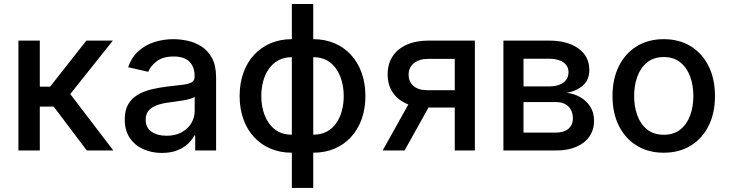

<svg xmlns="http://www.w3.org/2000/svg" viewBox="-20 -747 3616 953"><path d="M71.4 0V-545.5H177.6V-316.8H228.7L408.7 -545.5H540.1L328.8 -280.2L542.6 0H410.9L246.4 -218H177.6V0Z M783.4 12.1Q731.5 12.1 689.6 -7.3Q647.7 -26.6 623.4 -63.6Q599.1 -100.5 599.1 -154.1Q599.1 -200.3 616.8 -230.1Q634.6 -259.9 664.8 -277.3Q695 -294.7 732.2 -303.6Q769.5 -312.5 808.2 -317.1Q857.2 -322.8 887.8 -326.5Q918.3 -330.3 932.2 -338.8Q946 -347.3 946 -366.5V-369Q946 -415.5 919.9 -441.1Q893.8 -466.6 842.3 -466.6Q788.7 -466.6 758 -443Q727.3 -419.4 715.6 -390.6L615.8 -413.4Q633.5 -463.1 667.8 -493.8Q702.1 -524.5 746.8 -538.5Q791.5 -552.6 840.9 -552.6Q873.6 -552.6 910.3 -544.9Q947.1 -537.3 979.2 -517Q1011.4 -496.8 1032 -459.3Q1052.6 -421.9 1052.6 -362.2V0H948.9V-74.6H944.6Q934.3 -54 913.7 -34.1Q893.1 -14.2 860.8 -1.1Q828.5 12.1 783.4 12.1ZM806.5 -73.2Q850.5 -73.2 881.9 -90.6Q913.4 -108 929.9 -136.2Q946.4 -164.4 946.4 -196.7V-267Q940.7 -261.4 924.5 -256.6Q908.4 -251.8 887.8 -248.4Q867.2 -245 847.7 -242.4Q828.1 -239.7 815 -237.9Q784.1 -234 758.7 -224.8Q733.3 -215.6 718.2 -198.3Q703.1 -181.1 703.1 -152.7Q703.1 -113.3 732.2 -93.2Q761.4 -73.2 806.5 -73.2Z M1428.6 185.7V-727.3H1534.8V185.7ZM1428.6 11Q1370.7 11 1323.2 -9.1Q1275.6 -29.1 1241.1 -66.4Q1206.7 -103.7 1188 -155.5Q1169.4 -207.4 1169.4 -270.2Q1169.4 -333.8 1188 -385.7Q1206.7 -437.5 1241.1 -474.8Q1275.6 -512.1 1323.2 -532.3Q1370.7 -552.6 1428.6 -552.6H1454.9V11ZM1428.6 -78.5H1443.5V-463.1H1428.6Q1390.3 -463.1 1361.9 -447.6Q1333.5 -432.2 1314.6 -405.4Q1295.8 -378.6 1286.4 -343.8Q1277 -308.9 1277 -270.2Q1277 -218.4 1293.7 -174.9Q1310.4 -131.4 1344.1 -104.9Q1377.8 -78.5 1428.6 -78.5ZM1534.8 11H1508.2V-552.6H1534.8Q1592.7 -552.6 1640.3 -532.3Q1687.9 -512.1 1722.1 -474.8Q1756.4 -437.5 1775 -385.7Q1793.7 -333.8 1793.7 -270.2Q1793.7 -207.4 1775 -155.5Q1756.4 -103.7 1722.1 -66.4Q1687.9 -29.1 1640.3 -9.1Q1592.7 11 1534.8 11ZM1534.8 -78.5Q1573.2 -78.5 1601.6 -93.6Q1630 -108.7 1648.8 -135.5Q1667.6 -162.3 1676.8 -196.9Q1686.1 -231.5 1686.1 -270.2Q1686.1 -321.7 1669.6 -365.6Q1653.1 -409.4 1619.3 -436.3Q1585.6 -463.1 1534.8 -463.1H1519.5V-78.5Z M2237.2 0V-454.9H2106.5Q2060 -454.9 2034.1 -433.2Q2008.2 -411.6 2008.2 -376.4Q2008.2 -341.6 2032.1 -320.5Q2056.1 -299.4 2099.4 -299.4H2268.1V-213.4H2099.4Q2039.1 -213.4 1995.2 -233.5Q1951.3 -253.6 1927.7 -290.5Q1904.1 -327.4 1904.1 -377.8Q1904.1 -429.3 1928.4 -466.8Q1952.8 -504.3 1998.4 -524.9Q2044 -545.5 2106.5 -545.5H2337V0ZM1879.3 0 2033 -275.6H2141.7L1987.9 0Z M2478.7 0V-545.5H2704.9Q2797.2 -545.5 2851.2 -506.2Q2905.2 -467 2905.2 -399.9Q2905.2 -351.9 2874.6 -323.9Q2844.1 -295.8 2793.7 -286.2Q2830.3 -282 2860.8 -264.4Q2891.3 -246.8 2910 -217.3Q2928.6 -187.9 2928.6 -147Q2928.6 -103.7 2906.2 -70.5Q2883.9 -37.3 2841.4 -18.6Q2799 0 2739.3 0ZM2578.5 -88.8H2739.3Q2778.8 -88.8 2801.1 -107.6Q2823.5 -126.4 2823.5 -158.7Q2823.5 -196.7 2801.1 -218.6Q2778.8 -240.4 2739.3 -240.4H2578.5ZM2578.5 -318.2H2706Q2735.8 -318.2 2757.3 -326.7Q2778.8 -335.2 2790.3 -351Q2801.8 -366.8 2801.8 -388.5Q2801.8 -420.1 2775.9 -437.9Q2750 -455.6 2704.9 -455.6H2578.5Z M3274.5 11Q3197.8 11 3140.6 -24.1Q3083.5 -59.3 3051.8 -122.5Q3020.2 -185.7 3020.2 -270.2Q3020.2 -355.1 3051.8 -418.7Q3083.5 -482.2 3140.6 -517.4Q3197.8 -552.6 3274.5 -552.6Q3351.2 -552.6 3408.4 -517.4Q3465.6 -482.2 3497.2 -418.7Q3528.8 -355.1 3528.8 -270.2Q3528.8 -185.7 3497.2 -122.5Q3465.6 -59.3 3408.4 -24.1Q3351.2 11 3274.5 11ZM3274.9 -78.1Q3324.6 -78.1 3357.2 -104.4Q3389.9 -130.7 3405.7 -174.4Q3421.5 -218 3421.5 -270.6Q3421.5 -322.8 3405.7 -366.7Q3389.9 -410.5 3357.2 -437.1Q3324.6 -463.8 3274.9 -463.8Q3224.8 -463.8 3191.9 -437.1Q3159.1 -410.5 3143.3 -366.7Q3127.5 -322.8 3127.5 -270.6Q3127.5 -218 3143.3 -174.4Q3159.1 -130.7 3191.9 -104.4Q3224.8 -78.1 3274.9 -78.1Z"/></svg>

Font: InterMG Medium
Style: Regular
Weight: 500
Designer: Rasmus Andersson
Foundry: rsms
Version: Version 3.019;December 26, 2023;FontCreator 15.0.0.2955 64-b